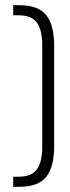

<svg xmlns="http://www.w3.org/2000/svg" viewBox="-20 -721 271 741"><path d="M31 -701H53Q128 -701 158.5 -662.5Q189 -624 189 -546V-155Q189 -77 158.5 -38.5Q128 0 53 0H31V-39H51Q103 -39 123 -68Q143 -97 143 -155V-546Q143 -604 123 -633Q103 -662 51 -662H31Z"/></svg>

Font: Bebas Neue Book
Style: Regular
Weight: 400
Designer: Ryoichi Tsunekawa
Foundry: Ryoichi Tsunekawa
Version: Version 001.003